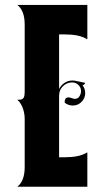

<svg xmlns="http://www.w3.org/2000/svg" viewBox="-20 -625 401 763"><path d="M48.6 -228.5Q57.9 -228.5 62.4 -229.2Q66.9 -230 71.2 -233.4Q75.4 -236.8 76.8 -243.9Q78.1 -251 78.1 -263.7V-527.3Q78.1 -582.5 48.8 -605.5H327.1V-468.8Q307.1 -480.2 285.2 -484.3Q263.2 -488.3 234.4 -488.3H214.8V-271.2Q222.2 -286.6 236.7 -295.9Q251.2 -305.2 268.8 -305.2Q276.1 -305.2 293.9 -300.9Q311.8 -296.6 318.8 -295.7Q315.7 -288.1 307.9 -286.1Q318.6 -272.7 318.6 -255.4Q318.6 -234.6 304.1 -220.1Q289.6 -205.6 268.8 -205.6Q251 -205.6 236.8 -217.3Q236.8 -238 252 -238Q257.1 -238 264.9 -235.1Q272.7 -232.2 277.8 -232.2Q289.3 -232.2 295.7 -242.2Q302 -252.2 302 -263.2Q302 -277.3 291.6 -287.4Q281.2 -297.4 266.8 -297.4Q245.4 -297.4 230.2 -282.5Q215.1 -267.6 215.1 -246.6H214.8V0H234.4Q263.2 0 285.2 -4Q307.1 -8.1 327.1 -19.5V117.2H48.8Q78.1 94.2 78.1 39.1V-152.3Q78.1 -176.3 69.8 -197.3Q61.5 -218.3 48.6 -228.5Z"/></svg>

Font: Agreloy
Style: Medium
Weight: 400
Designer: gluk
Foundry: gluk
Version: Version 0.27